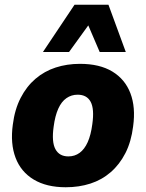

<svg xmlns="http://www.w3.org/2000/svg" viewBox="-20 -778 615 809"><path d="M257 11Q176 11 122 -21.5Q68 -54 45.5 -113.5Q23 -173 34 -253Q42 -317 67 -365.5Q92 -414 129.5 -446Q167 -478 214.5 -493.5Q262 -509 317 -509Q400 -509 453.5 -476.5Q507 -444 529.5 -385Q552 -326 541 -246Q533 -181 508.5 -133Q484 -85 446.5 -52.5Q409 -20 361 -4.5Q313 11 257 11ZM268 -119Q295 -119 315.5 -134Q336 -149 349.5 -179Q363 -209 369 -255Q378 -319 362 -349Q346 -379 307 -379Q281 -379 260 -364.5Q239 -350 225.5 -320Q212 -290 206 -244Q197 -180 213.5 -149.5Q230 -119 268 -119ZM161 -559 294 -758H437L510 -559H400L352 -671L271 -559Z"/></svg>

Font: Nunito Sans 10pt SemiCondensed Black
Style: Italic
Weight: 900
Width: 4
Italic angle: -9°
Designer: Vernon Adams
Foundry: Vernon Adams
Version: Version 3.101;gftools[0.9.27]